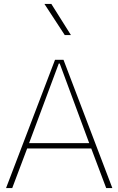

<svg xmlns="http://www.w3.org/2000/svg" viewBox="-20 -953 600 973"><path d="M117.7 -200.7 42 0H10.7L258.8 -649.9H301.8L549.3 0H518.1L442.4 -200.7ZM277.8 -630.9 127.4 -227.5H432.1L282.7 -630.9ZM339.4 -775.4H308.1L205.1 -933.1H240.2Z"/></svg>

Font: Estedad-FD Thin
Style: Regular
Weight: 100
Designer: Amin Abedi
Version: Version 7.3